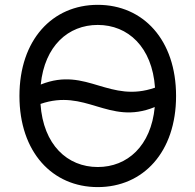

<svg xmlns="http://www.w3.org/2000/svg" viewBox="-20 -757 801 787"><path d="M701.7 -363.6C701.7 -593.8 566.8 -737.2 380.7 -737.2C194.6 -737.2 59.7 -593.8 59.7 -363.6C59.7 -133.5 194.6 9.9 380.7 9.9C566.8 9.9 701.7 -133.5 701.7 -363.6ZM614.3 -318.2C599.1 -158.4 501.8 -72.4 380.7 -72.4C256.4 -72.4 157.3 -163 146 -331C237.9 -362.6 307.2 -342 375.4 -321.4C447.1 -300.1 518.1 -278.8 614.3 -318.2ZM615.4 -397.7C522.7 -365.4 453.5 -386 384.9 -406.2C313.6 -427.6 242.9 -448.9 147 -410.5C163 -569.2 259.9 -654.8 380.7 -654.8C504.6 -654.8 603.7 -564.6 615.4 -397.7Z"/></svg>

Font: Karasuma Gothic
Style: Regular
Weight: 400
Designer: Rasmus Andersson, Ryoko Nishizuka
Foundry: Genbu
Version: Version 1.00